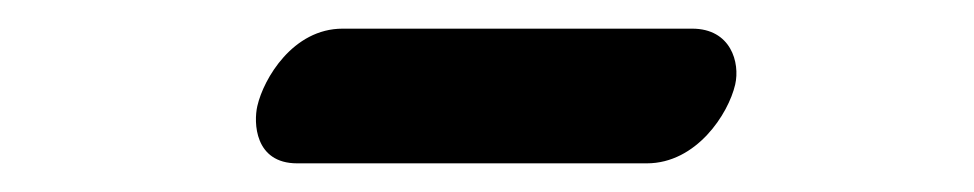

<svg xmlns="http://www.w3.org/2000/svg" viewBox="-20 -618 680 134"><path d="M431.4 -504C466.1 -504 488.4 -538.6 493.1 -559C496.6 -574.3 490.1 -598 463.1 -598H219.1C184.5 -598 164 -563.2 159.6 -544C157 -532.8 157.5 -504 187.4 -504Z"/></svg>

Font: Linux Libertine Mono O 
Style: Mono Bold Oblique
Weight: 400
Italic angle: -13°
Designer: Philipp H. Poll
Foundry: Philipp H. Poll
Version: Version 5.1.7